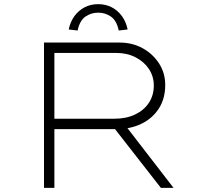

<svg xmlns="http://www.w3.org/2000/svg" viewBox="-20 -905 983 925"><path d="M192 0V-700H555Q618 -700 667.5 -672.5Q717 -645 746.5 -599Q776 -553 776 -496Q776 -430 745.5 -382.5Q715 -335 662 -309Q609 -283 540 -283H242V0ZM755 0 520 -301 566 -324 816 0ZM242 -333H531Q588 -333 631 -353.5Q674 -374 697.5 -410Q721 -446 721 -493Q721 -537 697.5 -572.5Q674 -608 633 -629Q592 -650 540 -650H242ZM354 -758 311 -763Q319 -801 339 -828Q359 -855 388 -870Q417 -885 453 -885Q489 -885 518 -870Q547 -855 567 -828Q587 -801 595 -763L552 -758Q542 -806 514.5 -825Q487 -844 453 -844Q419 -844 391.5 -825Q364 -806 354 -758Z"/></svg>

Font: Lexend Zetta ExtraLight
Style: Regular
Weight: 250
Version: Version 1.007